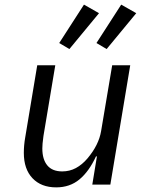

<svg xmlns="http://www.w3.org/2000/svg" viewBox="-20 -798 640 830"><path d="M399 -122H395Q365 -57 323.5 -22.5Q282 12 223 12Q158 12 120.5 -27.5Q83 -67 83 -137Q83 -170 89 -204L141 -516H219L168 -211L167 -203Q163 -175 163 -156Q163 -109 184.5 -83Q206 -57 249 -57Q281 -57 308 -71.5Q335 -86 358 -113Q407 -171 417 -231L465 -516H543L457 0H379ZM280 -586 236 -612 343 -778 408 -741ZM441 -586 397 -612 504 -778 569 -741Z"/></svg>

Font: iA Writer Mono V
Style: Regular
Weight: 400
Italic angle: -9.5°
Designer: Mike Abbink, Paul van der Laan, Pieter van Rosmalen
Foundry: Bold Monday
Version: Version 2.000